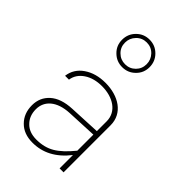

<svg xmlns="http://www.w3.org/2000/svg" viewBox="-240 -907 1007 1007"><g transform="rotate(45 263.5 -403.5)"><path d="M253.4 -811.5C225.1 -811.5 201.2 -801.8 181.2 -781.7C161.1 -761.7 151.4 -737.3 151.4 -709C151.4 -680.7 161.1 -656.7 181.2 -637.2C201.2 -617.2 225.1 -607.4 253.4 -607.4C281.7 -607.4 305.7 -617.2 325.7 -637.2C345.7 -656.7 355.5 -680.7 355.5 -709C355.5 -737.3 345.7 -761.7 325.7 -781.7C305.7 -801.8 281.7 -811.5 253.4 -811.5ZM253.4 -790.5C275.9 -790.5 294.9 -782.7 310.5 -766.6C325.7 -750.5 333.5 -731.4 333.5 -709C333.5 -686.5 325.7 -667.5 310.5 -652.3C294.9 -636.7 275.9 -628.9 253.4 -628.9C231 -628.9 211.9 -636.7 196.3 -652.3C180.7 -667.5 172.9 -686.5 172.9 -709C172.9 -731.4 180.7 -750.5 196.3 -766.6C211.9 -782.7 231 -790.5 253.4 -790.5ZM426.3 -349.1C426.3 -438.5 346.7 -487.8 250.5 -487.8C202.6 -487.8 162.6 -476.6 129.9 -454.1C97.2 -431.6 78.6 -401.4 73.7 -363.8H102.5C106.9 -393.6 123 -417.5 149.9 -435.5C176.8 -453.6 210.4 -462.4 250 -462.4C330.1 -462.4 397 -421.9 397 -349.1V-276.4L222.7 -268.1C169.4 -265.6 129.4 -252 101.6 -227.1C73.7 -202.1 60.1 -170.4 60.1 -131.8C60.1 -91.3 72.8 -58.6 98.1 -33.2C123.5 -7.3 157.7 5.4 201.2 5.4C275.4 5.4 340.8 -27.3 397 -99.1V0H426.3ZM89.4 -131.8C89.4 -193.8 138.2 -238.3 228.5 -242.7L397 -250.5V-131.3C364.3 -90.8 333.5 -62.5 305.2 -45.9C276.4 -28.8 242.7 -20.5 203.6 -20.5C168 -20.5 140.1 -30.8 120.1 -51.8C99.6 -72.3 89.4 -99.1 89.4 -131.8Z"/></g></svg>

Font: Estedad Thin
Style: Regular
Weight: 100
Designer: Amin Abedi
Version: Version 7.3